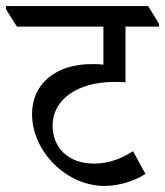

<svg xmlns="http://www.w3.org/2000/svg" viewBox="-59 -643 546 635"><path d="M286 -28C337 -28 390 -46 422 -68L381 -143C348 -122 306 -102 252 -102C165 -102 115 -156 115 -228C115 -314 198 -372 318 -372C329 -372 340 -372 356 -371V-555H467V-564L431 -623H-39V-612L-3 -555H283V-429C270 -431 256 -431 244 -431C127 -431 47 -367 47 -266C47 -141 162 -28 286 -28Z"/></svg>

Font: Noto Serif Devanagari SemiCondensed
Style: Regular
Weight: 400
Width: 4
Designer: Universal Thirst, Indian Type Foundry and the Monotype Design Team
Foundry: Monotype Imaging Inc.
Version: Version 2.004